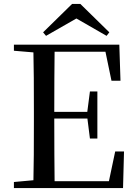

<svg xmlns="http://www.w3.org/2000/svg" viewBox="-20 -960 696 980"><path d="M390 -940 538 -795 524 -777 338 -884H402L215 -777L200 -795L348 -940ZM51 0V-31L193 -44H205V0ZM150 0Q152 -84 152.5 -169Q153 -254 153 -339V-392Q153 -478 152.5 -562.5Q152 -647 150 -732H259Q258 -648 257.5 -561.5Q257 -475 257 -382V-358Q257 -259 257.5 -172Q258 -85 259 0ZM205 0V-35H582L530 -7L568 -187H613L608 0ZM205 -355V-389H447V-355ZM439 -253 425 -364V-385L439 -493H477V-253ZM51 -701V-732H205V-689H193ZM549 -548 512 -726 564 -696H205V-732H589L595 -548Z"/></svg>

Font: Noto Serif SC ExtraLight Medium
Style: Regular
Weight: 500
Version: Version 2.002-H1;hotconv 1.1.0;makeotfexe 2.6.0